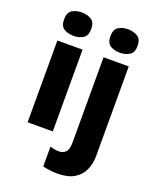

<svg xmlns="http://www.w3.org/2000/svg" viewBox="-179 -869 980 1211"><g transform="rotate(20 310.5 -264.0)"><path d="M156 -768Q193 -768 220 -751.5Q247 -735 247 -689Q247 -644 220 -627.5Q193 -611 156 -611Q118 -611 91.5 -627.5Q65 -644 65 -689Q65 -735 91.5 -751.5Q118 -768 156 -768ZM240 -549V0H71V-549ZM376 -689Q376 -735 402.5 -751.5Q429 -768 466 -768Q503 -768 530.5 -751.5Q558 -735 558 -689Q558 -644 530.5 -627.5Q503 -611 466 -611Q429 -611 402.5 -627.5Q376 -644 376 -689ZM357 240Q333 240 305 236.5Q277 233 259 228V95Q275 100 289 102.5Q303 105 320 105Q345 105 363 88Q381 71 381 21V-549H550V52Q550 102 531.5 145Q513 188 470.5 214Q428 240 357 240Z"/></g></svg>

Font: Noto Sans Meetei Mayek ExtraBold
Style: Regular
Weight: 800
Designer: Monotype Design Team and Neelakash Kshetrimayum
Foundry: Monotype Imaging Inc.
Version: Version 2.002; ttfautohint (v1.8.4.7-5d5b)